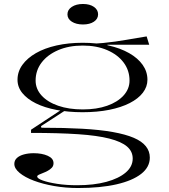

<svg xmlns="http://www.w3.org/2000/svg" viewBox="-20 -730 848 965"><path d="M372 215Q310 215 252.5 205Q195 195 150 178Q105 161 78.5 139Q52 117 52 94Q52 76 65 64Q78 52 100.5 46Q123 40 149 40Q191 40 220 53Q249 66 249 90Q249 104 240.5 113Q232 122 220 128.5Q208 135 196 139.5Q184 144 175.5 148Q167 152 167 157Q167 167 194.5 177Q222 187 267.5 194Q313 201 367 201Q452 201 514.5 184Q577 167 612 137Q647 107 647 67Q647 31 618.5 6.5Q590 -18 529.5 -33.5Q469 -49 372 -55.5Q275 -62 136 -62V-78L294 -182L308 -175L186 -96L188 -88Q304 -88 393 -83Q482 -78 546.5 -66.5Q611 -55 652 -37.5Q693 -20 713 5Q733 30 733 62Q733 110 689.5 144Q646 178 565.5 196.5Q485 215 372 215ZM395 -166Q324 -166 264 -177.5Q204 -189 160.5 -210.5Q117 -232 92.5 -262Q68 -292 68 -329Q68 -370 92.5 -404Q117 -438 160.5 -463Q204 -488 264 -501.5Q324 -515 396 -515Q466 -515 525.5 -501.5Q585 -488 629 -463Q673 -438 697 -404Q721 -370 721 -329Q721 -294 698 -264Q675 -234 632 -212Q589 -190 529 -178Q469 -166 395 -166ZM396 -180Q466 -180 518.5 -198.5Q571 -217 601 -250Q631 -283 631 -325Q631 -376 601.5 -415.5Q572 -455 519 -478Q466 -501 396 -501Q326 -501 272.5 -478Q219 -455 189 -415.5Q159 -376 159 -325Q159 -283 189 -250Q219 -217 272.5 -198.5Q326 -180 396 -180ZM520 -491 440 -511Q469 -511 499 -514Q529 -517 558.5 -521Q588 -525 616 -530Q644 -535 669 -539Q694 -543 717 -547L730 -505H520ZM397 -710Q431 -710 452 -695.5Q473 -681 473 -658Q473 -635 452 -621Q431 -607 397 -607Q363 -607 341 -621Q319 -635 319 -658Q319 -681 341 -695.5Q363 -710 397 -710Z"/></svg>

Font: Kalnia SemiExpanded Light
Style: Regular
Weight: 300
Width: 6
Designer: Frida Medrano
Foundry: Frida Medrano
Version: Version 1.105